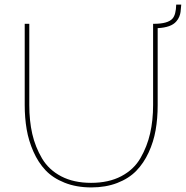

<svg xmlns="http://www.w3.org/2000/svg" viewBox="-20 -814 812 839"><path d="M750 -794H772Q770 -771 769 -762Q768 -753 763.5 -741.5Q759 -730 750 -720Q728 -694 669 -691V-355Q669 -296 660 -245Q651 -194 629.5 -147.5Q608 -101 575.5 -67.5Q543 -34 492.5 -14.5Q442 5 379 5Q314 5 262.5 -15.5Q211 -36 179 -70Q147 -104 126 -151.5Q105 -199 96.5 -249Q88 -299 88 -355V-710H108V-355Q108 -286 121 -229Q134 -172 163.5 -122Q193 -72 247.5 -43.5Q302 -15 378 -15Q455 -15 510 -44Q565 -73 594 -123.5Q623 -174 636 -231Q649 -288 649 -355V-710H653Q714 -710 734 -733Q749 -750 750 -794Z"/></svg>

Font: Raleway-v4020 Thin
Style: Regular
Weight: 250
Designer: Matt McInerney, Pablo Impallari, Rodrigo Fuenzalida
Foundry: Matt McInerney, Pablo Impallari, Rodrigo Fuenzalida
Version: Version 4.020;PS 004.020;hotconv 1.0.88;makeotf.lib2.5.64775